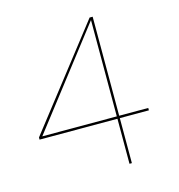

<svg xmlns="http://www.w3.org/2000/svg" viewBox="-102 -765 797 855"><g transform="rotate(-15 297.0 -337.5)"><path d="M390.5 0H401.5V-207.5H535.5V-218.5H401.5V-675H387.5L31.5 -217.5V-207.5H390.5ZM47 -218.5 390 -662H390.5V-218.5Z"/></g></svg>

Font: Anybody Expanded Thin
Style: Regular
Weight: 250
Width: 7
Version: Version 1.113;gftools[0.9.25]